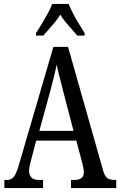

<svg xmlns="http://www.w3.org/2000/svg" viewBox="-20 -951 608 971"><path d="M2 0V-41H15Q37 -41 49.5 -56Q62 -71 76 -119L250 -714H324L502 -87Q510 -60 522.5 -50.5Q535 -41 560 -41H568V0H339V-41H357Q404 -41 404 -80Q404 -90 400.5 -106.5Q397 -123 393 -138L366 -240H163L138 -145Q135 -133 131 -116.5Q127 -100 127 -86Q127 -66 138.5 -53.5Q150 -41 177 -41H198V0ZM179 -289H352L302 -480Q291 -525 281.5 -560.5Q272 -596 267 -624Q261 -596 252.5 -561.5Q244 -527 234 -490ZM162 -784Q175 -803 190.5 -829Q206 -855 221 -882Q236 -909 244 -931H327Q336 -909 350 -882Q364 -855 380 -829Q396 -803 408 -784V-771H371Q350 -796 326.5 -822Q303 -848 285 -877Q267 -848 243.5 -822Q220 -796 199 -771H162Z"/></svg>

Font: Noto Serif Hebrew ExtraCondensed
Style: Regular
Weight: 400
Width: 2
Designer: Monotype Design Team
Foundry: Monotype Imaging Inc.
Version: Version 2.004; ttfautohint (v1.8.4.7-5d5b)